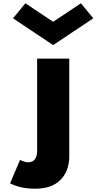

<svg xmlns="http://www.w3.org/2000/svg" viewBox="-20 -868 626 1163"><path d="M133.6 -848 58.8 -757 301.9 -595 545 -757 470.2 -848 301.9 -736ZM204.9 -513H399.6V79C399.6 170 351.2 275 196.1 275C103.7 275 68.5 254 41 243L101.5 100C101.5 100 126.8 115 151 115C184 115 204.9 93 204.9 45Z"/></svg>

Font: Hussar
Style: BdWide
Weight: 700
Foundry: Cannot Into Space Fonts
Version: Version 2.00